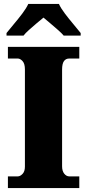

<svg xmlns="http://www.w3.org/2000/svg" viewBox="-20 -951 440 971"><path d="M20 0V-59H70Q82 -59 94 -71.5Q106 -84 106 -108V-600Q106 -629 94 -642Q82 -655 70 -655H20V-714H381V-655H330Q313 -655 303.5 -642Q294 -629 294 -599V-110Q294 -86 305 -72.5Q316 -59 330 -59H381V0ZM13 -784Q28 -803 50 -829Q72 -855 92.5 -882Q113 -909 123 -931H278Q288 -909 308.5 -882Q329 -855 351 -829Q373 -803 388 -784V-771H302Q294 -781 275 -798Q256 -815 235 -832.5Q214 -850 200 -862Q185 -850 165 -833Q145 -816 126.5 -799.5Q108 -783 99 -771H13Z"/></svg>

Font: Noto Serif SemiCondensed Black
Style: Regular
Weight: 900
Width: 4
Designer: Monotype Design Team
Foundry: Monotype Imaging Inc.
Version: Version 2.014; ttfautohint (v1.8.4.7-5d5b)